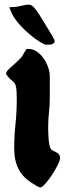

<svg xmlns="http://www.w3.org/2000/svg" viewBox="-20 -786 285 825"><path d="M94 -575 101 -576Q121 -576 138 -564.5Q155 -553 167.5 -535Q180 -517 187 -496.5Q194 -476 194 -458V-367Q194 -335 190.5 -303Q187 -271 187 -239Q187 -220 188.5 -194Q190 -168 196 -151Q199 -143 206 -139.5Q213 -136 220 -132.5Q227 -129 232.5 -123.5Q238 -118 238 -106Q238 -97 228.5 -78Q219 -59 206 -38.5Q193 -18 179 -1.5Q165 15 157 19Q147 19 139 14Q131 9 123 4Q79 -22 60 -59Q41 -96 41 -147Q41 -200 46.5 -252.5Q52 -305 52 -359Q52 -395 49.5 -409.5Q47 -424 41.5 -430.5Q36 -437 27.5 -443Q19 -449 6 -468Q6 -477 16.5 -487.5Q27 -498 40.5 -509.5Q54 -521 66.5 -534Q79 -547 84 -561Q88 -564 89.5 -568Q91 -572 94 -575ZM20 -755Q46 -755 62.5 -759Q79 -763 90 -765Q101 -767 109 -765.5Q117 -764 127 -753Q137 -742 150.5 -720.5Q164 -699 187 -661Q193 -650 199 -641Q205 -632 211 -620Q217 -609 213.5 -603.5Q210 -598 203.5 -596Q197 -594 189.5 -594Q182 -594 179 -594Q171 -594 151.5 -606Q132 -618 109 -637Q86 -656 64 -680.5Q42 -705 30 -730Q27 -737 24.5 -743.5Q22 -750 20 -755Z"/></svg>

Font: CAT Schmalfette Thannhaeuser
Style: Regular
Weight: 700
Designer: Peter Wiegel nach Herbert Thanhaeuser 1939/40
Foundry: CAT-Fonts, Peter Wiegel
Version: Version 1.000